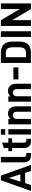

<svg xmlns="http://www.w3.org/2000/svg" viewBox="1818 -2548 730 4407"><g transform="rotate(-90 2183.5 -345.0)"><path d="M420.9 -133.8H183.6L141.6 0H3.9L249 -690.4H356.4L601.6 0H462.9ZM385.7 -243.2 301.8 -507.8 218.8 -243.2Z M702.1 -41Q660.2 -83 660.2 -158.2V-690.4H784.2V-166Q784.2 -132.8 795.9 -120.1Q807.6 -107.4 833 -107.4H875V0H818.4Q743.2 0 702.1 -41Z M1112.3 -432.6V-158.2Q1112.3 -105.5 1164.1 -105.5H1202.1V0H1143.6Q1071.3 0 1031.2 -40Q989.3 -82 989.3 -150.4V-432.6H918V-519.5H989.3V-622.1L1112.3 -665V-519.5H1212.9V-432.6Z M1297.9 -519.5H1420.9V0H1297.9ZM1295.9 -690.4H1421.9V-590.8H1295.9Z M1533.2 -519.5H1654.3V-472.7Q1678.7 -500 1710 -512.7Q1743.2 -526.4 1777.3 -526.4Q1856.4 -526.4 1901.4 -475.6Q1945.3 -425.8 1945.3 -338.9V0H1821.3V-324.2Q1821.3 -369.1 1799.8 -391.6Q1777.3 -416 1740.2 -416Q1705.1 -416 1680.7 -391.6Q1657.2 -368.2 1657.2 -324.2V0H1533.2Z M2052.7 -519.5H2173.8V-472.7Q2198.2 -500 2229.5 -512.7Q2262.7 -526.4 2296.9 -526.4Q2376 -526.4 2420.9 -475.6Q2464.8 -425.8 2464.8 -338.9V0H2340.8V-324.2Q2340.8 -369.1 2319.3 -391.6Q2296.9 -416 2259.8 -416Q2224.6 -416 2200.2 -391.6Q2176.8 -368.2 2176.8 -324.2V0H2052.7Z M2563.5 -403.3H2838.9V-288.1H2563.5Z M2941.4 -690.4H3184.6Q3300.8 -690.4 3366.2 -626Q3432.6 -561.5 3432.6 -416V-275.4Q3432.6 -128.9 3365.2 -64.5Q3297.9 0 3180.7 0H2941.4ZM3183.6 -114.3Q3243.2 -114.3 3272.5 -153.3Q3301.8 -193.4 3301.8 -276.4V-409.2Q3301.8 -496.1 3272.5 -536.1Q3243.2 -576.2 3183.6 -576.2H3073.2V-114.3Z M3538.1 -690.4H3668.9V0H3538.1Z M4308.6 -690.4V0H4177.7L3923.8 -430.7V0H3792V-690.4H3923.8L4177.7 -257.8V-690.4Z"/></g></svg>

Font: Altinn-DIN
Style: DIN-Bold
Weight: 700
Designer: Charles Nix
Foundry: Altinn
Version: Version 2.00